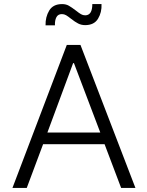

<svg xmlns="http://www.w3.org/2000/svg" viewBox="-20 -920 722 940"><path d="M492 -214H191L111 0H41L307 -700H374L643 0H573ZM471 -271 342 -611H338L212 -271ZM284 -900Q303 -900 317 -892Q331 -884 352 -868Q367 -856 376.5 -850.5Q386 -845 397 -845Q432 -845 432 -900H477Q479 -860 460 -828.5Q441 -797 397 -797Q378 -797 362.5 -805Q347 -813 328 -828Q313 -840 303.5 -845.5Q294 -851 283 -851Q264 -851 256 -835.5Q248 -820 249 -796H203Q202 -837 221 -868.5Q240 -900 284 -900Z"/></svg>

Font: Be Vietnam Light
Style: Regular
Weight: 300
Designer: Gabriel Lam
Foundry: TypeRant
Version: Version 4.000